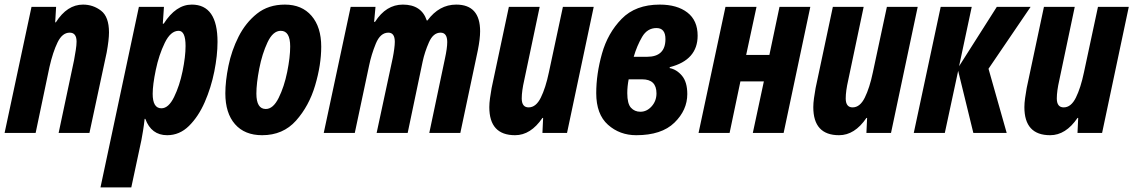

<svg xmlns="http://www.w3.org/2000/svg" viewBox="-30 -578 4929 835"><path d="M125 0 185 -286Q200 -352 220.5 -394Q241 -436 273 -436Q303 -436 303 -397Q303 -382 299.5 -360Q296 -338 292 -316L225 0H359L434 -350Q444 -405 444 -437Q444 -505 409.5 -531.5Q375 -558 331 -558Q262 -558 213 -481H210L214 -548H107L-10 0Z M634 -170Q634 -209 647.5 -274Q661 -339 686.5 -391.5Q712 -444 747 -444Q777 -444 777 -378Q777 -332 764 -268.5Q751 -205 727 -156Q703 -107 672 -107Q634 -107 634 -170ZM541 237 585 31Q588 15 592 -9Q596 -33 599 -61H602Q628 10 697 10Q751 10 792 -30.5Q833 -71 860.5 -134Q888 -197 902 -267Q916 -337 916 -396Q916 -558 804 -558Q735 -558 682 -475H678L683 -548H574L407 237Z M1367 -375Q1367 -460 1325 -509Q1283 -558 1209 -558Q1137 -558 1087.5 -518.5Q1038 -479 1007.5 -418.5Q977 -358 963.5 -291.5Q950 -225 950 -172Q950 -86 992 -38Q1034 10 1110 10Q1201 10 1257.5 -53.5Q1314 -117 1340.5 -206.5Q1367 -296 1367 -375ZM1085 -171Q1085 -215 1097.5 -279.5Q1110 -344 1133.5 -394Q1157 -444 1191 -444Q1232 -444 1232 -376Q1232 -329 1219 -265Q1206 -201 1182 -152.5Q1158 -104 1126 -104Q1085 -104 1085 -171Z M1513 0 1575 -292Q1585 -341 1604.5 -388.5Q1624 -436 1659 -436Q1687 -436 1687 -396Q1687 -384 1684.5 -365Q1682 -346 1678 -326L1608 0H1743L1808 -310Q1817 -352 1835.5 -394Q1854 -436 1886 -436Q1915 -436 1915 -395Q1915 -369 1905 -323L1837 0H1972L2048 -359Q2058 -409 2058 -442Q2058 -558 1954 -558Q1880 -558 1829 -489H1826Q1803 -558 1722 -558Q1649 -558 1601 -483H1597L1603 -548H1495L1378 0Z M2329 -65H2332L2329 0H2436L2552 -548H2418L2357 -263Q2343 -196 2322 -153.5Q2301 -111 2269 -111Q2239 -111 2239 -150Q2239 -182 2250 -230L2317 -548H2183L2108 -195Q2104 -173 2101 -151Q2098 -129 2098 -112Q2098 10 2210 10Q2278 10 2329 -65Z M2959 -169Q2959 -221 2936 -248.5Q2913 -276 2882 -282L2883 -286Q3004 -317 3004 -423Q3004 -489 2959.5 -523.5Q2915 -558 2839 -558Q2734 -558 2673.5 -496Q2613 -434 2588 -345Q2563 -256 2563 -173Q2563 -81 2614 -35.5Q2665 10 2737 10Q2847 10 2903 -44.5Q2959 -99 2959 -169ZM2825 -456Q2864 -456 2864 -408Q2864 -331 2784 -331H2726Q2740 -379 2762.5 -417.5Q2785 -456 2825 -456ZM2698 -173Q2698 -202 2704 -233H2763Q2825 -233 2825 -172Q2825 -139 2804 -115.5Q2783 -92 2755 -92Q2730 -92 2714 -109.5Q2698 -127 2698 -173Z M3143 0 3190 -224H3292L3244 0H3378L3494 -548H3360L3316 -339H3215L3260 -548H3125L3008 0Z M3738 -65H3741L3738 0H3845L3961 -548H3827L3766 -263Q3752 -196 3731 -153.5Q3710 -111 3678 -111Q3648 -111 3648 -150Q3648 -182 3659 -230L3726 -548H3592L3517 -195Q3513 -173 3510 -151Q3507 -129 3507 -112Q3507 10 3619 10Q3687 10 3738 -65Z M4079 0 4137 -270 4203 0H4348L4269 -279L4452 -548H4305L4141 -290L4196 -548H4061L3944 0Z M4656 -65H4659L4656 0H4763L4879 -548H4745L4684 -263Q4670 -196 4649 -153.5Q4628 -111 4596 -111Q4566 -111 4566 -150Q4566 -182 4577 -230L4644 -548H4510L4435 -195Q4431 -173 4428 -151Q4425 -129 4425 -112Q4425 10 4537 10Q4605 10 4656 -65Z"/></svg>

Font: Noto Sans UI Condensed ExtraBold
Style: Italic
Weight: 800
Width: 3
Designer: Monotype Design Team
Foundry: Monotype Imaging Inc.
Version: 1.001